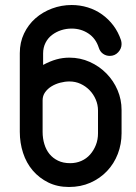

<svg xmlns="http://www.w3.org/2000/svg" viewBox="-20 -746 541 766"><path d="M371 -214V-305Q371 -328 362 -349Q353 -370 337.5 -386Q322 -402 301.5 -411.5Q281 -421 257 -421Q239 -421 220 -416Q201 -411 185.5 -401.5Q170 -392 160 -378Q150 -364 150 -346V-220Q150 -194 157 -171Q164 -148 177.5 -131.5Q191 -115 211.5 -105Q232 -95 260 -95Q284 -95 304.5 -104Q325 -113 339.5 -129.5Q354 -146 362.5 -167.5Q371 -189 371 -214ZM465 -214Q465 -171 450 -132Q435 -93 407 -63.5Q379 -34 340.5 -17Q302 0 255 0Q209 0 172.5 -18Q136 -36 110.5 -66Q85 -96 72 -136Q59 -176 59 -220V-534Q59 -577 76 -612.5Q93 -648 121.5 -673Q150 -698 187.5 -712Q225 -726 266 -726Q299 -726 330 -716.5Q361 -707 387 -688.5Q413 -670 432.5 -644Q452 -618 463 -585Q464 -582 464.5 -577.5Q465 -573 465 -570Q465 -552 451.5 -537.5Q438 -523 418 -523Q403 -523 391 -531.5Q379 -540 374 -556Q362 -593 332.5 -612.5Q303 -632 266 -632Q244 -632 224 -625.5Q204 -619 187.5 -606.5Q171 -594 161.5 -575Q152 -556 152 -533V-487Q180 -502 205 -509Q230 -516 257 -516Q300 -516 338 -499Q376 -482 404.5 -453Q433 -424 449 -386.5Q465 -349 465 -307Z"/></svg>

Font: VDS
Style: Regular
Weight: 400
Designer: artmaker
Foundry: artmaker
Version: Version 1.000 2009 initial release